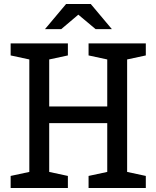

<svg xmlns="http://www.w3.org/2000/svg" viewBox="-20 -936 779 956"><path d="M706 -660 613 -640V-80L706 -60V0H421V-60L514 -80V-323H225V-80L318 -60V0H33V-60L126 -80V-640L33 -660V-720H318V-660L225 -640V-406H514V-640L421 -660V-720H706ZM537 -791H456L370 -863L285 -791H204L309 -916H432Z"/></svg>

Font: HermeneusOne
Style: Regular
Weight: 400
Designer: Rodrigo Fuenzalida, Pablo Impallari
Foundry: Pablo Impallari, Rodrigo Fuenzalida
Version: Version 1.000; ttfautohint (v0.8) -G 200 -r 50